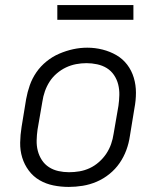

<svg xmlns="http://www.w3.org/2000/svg" viewBox="-20 -729 640 757"><path d="M251 8Q220 8 190.5 2Q161 -4 136 -18.5Q111 -33 93.5 -56.5Q76 -80 67.5 -108Q59 -136 59.5 -166.5Q60 -197 65 -228L83 -338Q88 -366 97.5 -393Q107 -420 123.5 -444Q140 -468 163.5 -487Q187 -506 214 -517.5Q241 -529 268.5 -535Q296 -541 324 -541Q355 -541 384.5 -533.5Q414 -526 439 -511.5Q464 -497 481.5 -474Q499 -451 507.5 -422.5Q516 -394 516 -363.5Q516 -333 510 -302L492 -192Q488 -164 478 -137Q468 -110 451.5 -86Q435 -62 411.5 -43Q388 -24 361 -12.5Q334 -1 306 3.5Q278 8 251 8ZM252 -50Q273 -50 293.5 -53.5Q314 -57 333.5 -66Q353 -75 370 -90Q387 -105 399 -123Q411 -141 418 -161Q425 -181 428 -202L447 -312Q450 -333 450.5 -354.5Q451 -376 446 -396Q441 -416 429.5 -433Q418 -450 401 -460.5Q384 -471 363 -475.5Q342 -480 321 -480Q300 -480 279.5 -476Q259 -472 240 -463Q221 -454 204 -439.5Q187 -425 175.5 -407Q164 -389 157 -369Q150 -349 147 -328L128 -218Q125 -197 124.5 -175.5Q124 -154 129 -134.5Q134 -115 145 -98Q156 -81 173 -70Q190 -59 210.5 -54.5Q231 -50 252 -50ZM206 -651V-709H506V-651Z"/></svg>

Font: Iosevka Curly Light Extended
Style: Italic
Weight: 300
Width: 7
Italic angle: -9°
Monospace: yes
Designer: Belleve Invis
Foundry: Belleve Invis
Version: Version 11.1.0; ttfautohint (v1.8.3)